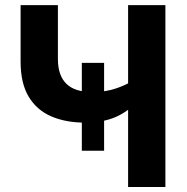

<svg xmlns="http://www.w3.org/2000/svg" viewBox="-20 -748 747 768"><path d="M320.3 -257.5Q243 -257.5 184.9 -282.6Q126.8 -307.7 94.6 -361.5Q62.4 -415.4 62.4 -501.3V-727.5H211.6V-512Q211.6 -446.4 245.2 -413.1Q278.9 -379.8 349.7 -379.8Q403.4 -379.8 447.9 -395.5Q492.4 -411.2 525.2 -434V-336.9Q481 -293.9 432.1 -275.7Q383.3 -257.5 320.3 -257.5ZM492.4 0V-727.5H641.6V0ZM307.3 -145.1V-496.4H396.4V-145.1Z"/></svg>

Font: Inter Variable LoSnoCo
Style: Regular
Weight: 400
Designer: Rasmus Andersson
Foundry: rsms
Version: Version 4.000;git-a52131595; featfreeze: case,dlig,ss01,ss02